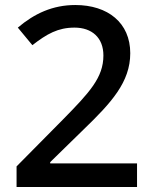

<svg xmlns="http://www.w3.org/2000/svg" viewBox="-20 -796 612 765"><path d="M46 -51H526V-145H180V-150L312 -279C424 -387 499 -469 499 -584C499 -705 410 -776 280 -776C190 -776 117 -742 51 -686L109 -616C167 -661 211 -686 277 -686C346 -686 392 -646 392 -575C392 -487 337 -428 231 -320L46 -133Z"/></svg>

Font: Noto Sans Tamil UI Medium
Style: Regular
Weight: 500
Designer: Jelle Bosma - Monotype Design Team
Foundry: Monotype Imaging Inc.
Version: Version 2.004